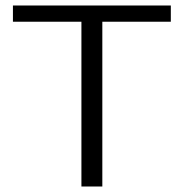

<svg xmlns="http://www.w3.org/2000/svg" viewBox="-20 -678 668 698"><path d="M276 -599H27V-658H601V-599H352V0H276Z"/></svg>

Font: LXGW Bright GB
Style: Regular
Weight: 400
Designer: Christian Thalmann (Catharsis Fonts)
Foundry: LXGW / Christian Thalmann (Catharsis Fonts) / Fontworks Inc.
Version: Version 5.510